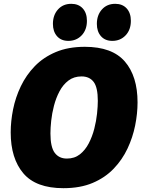

<svg xmlns="http://www.w3.org/2000/svg" viewBox="-20 -970 748 1005"><path d="M312 15Q168 15 102 -63Q36 -141 36 -277Q36 -335 48.5 -397.5Q61 -460 89 -518.5Q117 -577 162 -623.5Q207 -670 272 -697.5Q337 -725 424 -725Q567 -725 633.5 -648Q700 -571 700 -434Q700 -376 687.5 -313.5Q675 -251 647.5 -192.5Q620 -134 575 -87Q530 -40 465 -12.5Q400 15 312 15ZM330 -140Q370 -140 398 -162Q426 -184 444.5 -219.5Q463 -255 473.5 -296Q484 -337 488 -375.5Q492 -414 492 -442Q492 -513 470 -541.5Q448 -570 407 -570Q367 -570 338.5 -548.5Q310 -527 291.5 -492Q273 -457 262.5 -416.5Q252 -376 248 -338Q244 -300 244 -272Q244 -200 266.5 -170Q289 -140 330 -140ZM338 -756Q300 -756 278.5 -780.5Q257 -805 257 -845Q257 -891 283.5 -920.5Q310 -950 353 -950Q391 -950 413 -926Q435 -902 435 -861Q435 -814 407.5 -785Q380 -756 338 -756ZM568 -756Q530 -756 508.5 -780.5Q487 -805 487 -845Q487 -891 513.5 -920.5Q540 -950 583 -950Q621 -950 643 -926Q665 -902 665 -861Q665 -814 637.5 -785Q610 -756 568 -756Z"/></svg>

Font: Bitter Black
Style: Italic
Weight: 900
Italic angle: -9°
Designer: Sol Matas, and Bitter project Authors
Foundry: Sol Matas
Version: Version 2.001